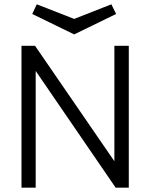

<svg xmlns="http://www.w3.org/2000/svg" viewBox="-20 -873 695 893"><path d="M80 0V-660H143L512 -123V-660H579V0H518L146 -543V0ZM325 -713 130 -808 151 -853 325 -785 498 -853 520 -808Z"/></svg>

Font: Lil Grotesk
Style: Regular
Weight: 400
Designer: Bastien Sozeau
Foundry: NBR — Bastien Sozeau
Version: Version 4.002; ttfautohint (v1.8.4.7-5d5b)